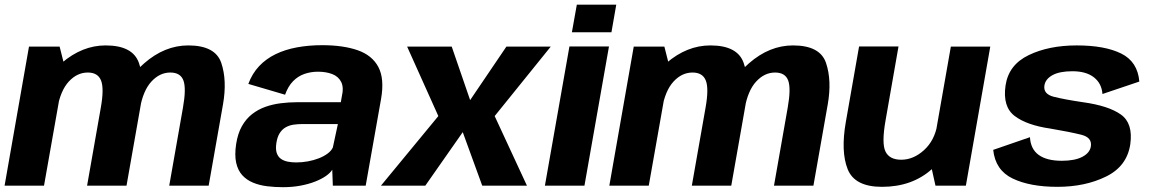

<svg xmlns="http://www.w3.org/2000/svg" viewBox="-30 -791 4904 818"><path d="M-10.5 0H157.5L246.5 -503.5L224 -592.5H93.5ZM341 0H509L570 -346Q588 -447.5 562 -522.5Q536 -597.5 420 -597.5Q320 -597.5 232.8 -522.5Q145.5 -447.5 130.5 -363L214 -327.5Q227.5 -405 263 -443.5Q298.5 -482 344 -482Q387 -482 400.5 -448Q414 -414 399.5 -332.5ZM691 0H859L920 -346Q938 -448 912.8 -522.8Q887.5 -597.5 772 -597.5Q671.5 -597.5 584.2 -521.2Q497 -445 482.5 -363L566 -327.5Q579.5 -405 615 -443.5Q650.5 -482 695.5 -482Q739 -482 751.5 -448Q764 -414 749.5 -332.5Z M1175.5 6.5Q1215.5 6.5 1250 0Q1284.5 -6.5 1312 -17.2Q1339.5 -28 1358.5 -41.2Q1377.5 -54.5 1385.5 -68L1388 0H1528L1593.5 -369.5Q1608.5 -455.5 1582 -505.5Q1555.5 -555.5 1493.8 -577Q1432 -598.5 1342.5 -598.5Q1285.5 -598.5 1235.2 -589.2Q1185 -580 1144.2 -560.2Q1103.5 -540.5 1074 -509.2Q1044.5 -478 1028 -433.5L1184.5 -387.5Q1197.5 -423.5 1218.5 -445Q1239.5 -466.5 1266.8 -476Q1294 -485.5 1325 -485.5Q1359 -485.5 1385.2 -475.5Q1411.5 -465.5 1423.5 -442Q1435.5 -418.5 1426 -378.5L1422 -355.5H1235Q1201 -355.5 1166.8 -351.2Q1132.5 -347 1101.2 -336Q1070 -325 1044.2 -305Q1018.5 -285 1000.8 -253.8Q983 -222.5 976 -177Q969 -130 976.2 -97.5Q983.5 -65 1002.2 -44.5Q1021 -24 1048.2 -12.8Q1075.5 -1.5 1108.2 2.5Q1141 6.5 1175.5 6.5ZM1232 -99Q1213.5 -99 1196.5 -102.2Q1179.5 -105.5 1167 -114.2Q1154.5 -123 1149 -139.2Q1143.5 -155.5 1147.5 -182Q1151.5 -208 1161.8 -224Q1172 -240 1187 -248.5Q1202 -257 1220.2 -259.8Q1238.5 -262.5 1258.5 -262.5H1409.5L1388 -162.5Q1381.5 -148.5 1365.8 -136.8Q1350 -125 1328.2 -116.5Q1306.5 -108 1281.5 -103.5Q1256.5 -99 1232 -99Z M1593 0H1782L1941.5 -228L2024.5 0H2215L2077.5 -296.5L2316.5 -592.5H2127.5L1973 -364.5L1894.5 -592.5H1704.5L1837.5 -296.5Z M2291.5 0H2460L2564.5 -593H2396ZM2427.5 -771 2406.5 -653.5H2575L2595.5 -771Z M2566 0H2734L2823 -503.5L2800.5 -592.5H2670ZM2917.5 0H3085.5L3146.5 -346Q3164.5 -447.5 3138.5 -522.5Q3112.5 -597.5 2996.5 -597.5Q2896.5 -597.5 2809.2 -522.5Q2722 -447.5 2707 -363L2790.5 -327.5Q2804 -405 2839.5 -443.5Q2875 -482 2920.5 -482Q2963.5 -482 2977 -448Q2990.5 -414 2976 -332.5ZM3267.5 0H3435.5L3496.5 -346Q3514.5 -448 3489.2 -522.8Q3464 -597.5 3348.5 -597.5Q3248 -597.5 3160.8 -521.2Q3073.5 -445 3059 -363L3142.5 -327.5Q3156 -405 3191.5 -443.5Q3227 -482 3272 -482Q3315.5 -482 3328 -448Q3340.5 -414 3326 -332.5Z M3955.5 0H4085L4189 -592.5H4021L3934 -97ZM3798 -593H3630L3573.5 -271Q3551.5 -145 3581.5 -70Q3611.5 5 3727.5 5Q3856.5 5 3941 -71.2Q4025.5 -147.5 4039.5 -226L3963.5 -260.5Q3951.5 -192 3906.5 -151.2Q3861.5 -110.5 3809.5 -110.5Q3759.5 -110.5 3742.5 -145.5Q3725.5 -180.5 3743 -279Z M4475 5Q4593 5 4682.2 -38.8Q4771.5 -82.5 4785.5 -176.5Q4798 -266 4745.2 -303.2Q4692.5 -340.5 4584 -355.5Q4506 -367 4460.2 -378.5Q4414.5 -390 4419.5 -426Q4423.5 -454 4454 -470.8Q4484.5 -487.5 4539 -487.5Q4597 -487.5 4630.2 -461.8Q4663.5 -436 4667 -390.5L4824 -443.5Q4817 -528 4747 -562.8Q4677 -597.5 4557.5 -597.5Q4438.5 -597.5 4352.8 -556.2Q4267 -515 4254 -426.5Q4241 -336.5 4292.8 -297Q4344.5 -257.5 4446 -243Q4528 -229 4575.8 -217.2Q4623.5 -205.5 4617.5 -167.5Q4613.5 -140 4581.5 -123Q4549.5 -106 4493.5 -106Q4430 -106 4395.5 -130.8Q4361 -155.5 4358 -206.5L4201.5 -152.5Q4210.5 -66 4284.2 -30.5Q4358 5 4475 5Z"/></svg>

Font: Anybody UltraCondensed Thin
Style: Bold Italic
Weight: 700
Italic angle: -10°
Version: Version 1.111